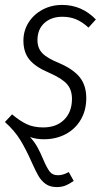

<svg xmlns="http://www.w3.org/2000/svg" viewBox="-25 -554 429 779"><path d="M127 -391Q127 -359 146.5 -338.5Q166 -318 215 -298Q273 -273 299 -240Q325 -207 325 -156Q325 -106 302.5 -68Q280 -30 241 -9.5Q202 11 153 11Q122 11 97 2Q115 22 126.5 42.5Q138 63 151 94Q165 127 176.5 142Q188 157 210 157Q231 157 254 144L274 180Q257 192 241.5 198.5Q226 205 205 205Q178 205 160.5 192.5Q143 180 131.5 160.5Q120 141 104 105Q81 53 58 15Q35 -23 -5 -59L24 -90Q56 -63 84 -50Q112 -37 150 -37Q204 -37 235.5 -68.5Q267 -100 267 -153Q267 -189 247.5 -212Q228 -235 176 -258Q119 -282 94.5 -312Q70 -342 70 -389Q70 -429 90.5 -462Q111 -495 147 -514.5Q183 -534 227 -534Q307 -534 364 -475L334 -442Q309 -465 284 -475.5Q259 -486 228 -486Q183 -486 155 -460.5Q127 -435 127 -391Z"/></svg>

Font: Fira Sans Extra Condensed Light
Style: Italic
Weight: 300
Width: 3
Italic angle: -8°
Designer: Carrois Corporate & Edenspiekermann AG
Foundry: Carrois Corporate GbR & Edenspiekermann AG
Version: Version 4.203